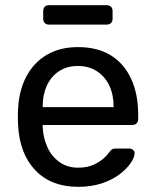

<svg xmlns="http://www.w3.org/2000/svg" viewBox="-20 -712 600 742"><path d="M282 10Q178 10 117 -53.5Q56 -117 50 -227Q49 -240 49 -260.5Q49 -281 50 -294Q54 -365 83 -418.5Q112 -472 162.5 -501Q213 -530 281 -530Q357 -530 408.5 -498Q460 -466 487 -407Q514 -348 514 -269V-252Q514 -241 507.5 -235Q501 -229 491 -229H145Q145 -228 145 -225Q145 -222 145 -220Q147 -179 163 -143.5Q179 -108 209.5 -86Q240 -64 281 -64Q317 -64 341 -75Q365 -86 380 -99.5Q395 -113 400 -121Q409 -133 414 -135.5Q419 -138 430 -138H479Q488 -138 494.5 -132.5Q501 -127 500 -117Q499 -102 484 -80.5Q469 -59 441.5 -38Q414 -17 373.5 -3.5Q333 10 282 10ZM145 -298H419V-301Q419 -346 402.5 -381Q386 -416 355 -436.5Q324 -457 281 -457Q238 -457 207.5 -436.5Q177 -416 161 -381Q145 -346 145 -301ZM169 -617Q159 -617 153 -623Q147 -629 147 -639V-670Q147 -680 153 -686Q159 -692 169 -692H392Q403 -692 409 -686Q415 -680 415 -670V-639Q415 -629 409 -623Q403 -617 392 -617Z"/></svg>

Font: RubikRegular
Style: Regular
Weight: 400
Designer: Hubert and Fischer
Foundry: Hubert and Fischer
Version: Version 2.300;gftools[0.9.30]